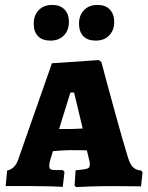

<svg xmlns="http://www.w3.org/2000/svg" viewBox="-20 -755 603 780"><path d="M283 -1 287 -63Q316 -66 327 -68Q338 -70 341.5 -74.5Q345 -79 345 -89Q345 -93 344 -97.5Q343 -102 342 -106L333 -144Q311 -145 265 -145Q251 -145 221 -143Q203 -141 195 -141L183 -101Q180 -88 180 -82Q180 -71 185.5 -67.5Q191 -64 209 -64H235L242 -57L235 4Q223 3 187 2Q151 1 109 1H3L9 -62Q25 -66 36 -76.5Q47 -87 54 -107L191 -498L381 -511L392 -503Q404 -456 442.5 -315.5Q481 -175 500 -115Q508 -88 520 -76Q532 -64 554 -62L559 -55L553 2L441 1Q394 1 348 2.5Q302 4 289 5ZM267 -231Q284 -231 316 -233L281 -379H266L220 -231ZM117 -659Q117 -693 137.5 -714Q158 -735 192 -735Q224 -735 242 -716.5Q260 -698 260 -666Q260 -632 239.5 -611Q219 -590 185 -590Q152 -590 134.5 -608Q117 -626 117 -659ZM301 -659Q301 -693 321.5 -714Q342 -735 376 -735Q408 -735 426 -716.5Q444 -698 444 -666Q444 -632 423.5 -611Q403 -590 369 -590Q336 -590 318.5 -608Q301 -626 301 -659Z"/></svg>

Font: Alegreya SC ExtraBold
Style: Regular
Weight: 800
Designer: Juan Pablo del Peral
Foundry: Huerta Tipografica
Version: Version 2.007; ttfautohint (v1.6)